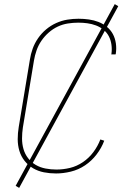

<svg xmlns="http://www.w3.org/2000/svg" viewBox="-20 -834 640 932"><path d="M252 8Q222 8 193.5 2.5Q165 -3 141 -17Q117 -31 99.5 -53Q82 -75 74 -102Q66 -129 66 -158.5Q66 -188 71 -218L125 -544Q129 -571 138.5 -597.5Q148 -624 164.5 -648Q181 -672 203.5 -691Q226 -710 252.5 -722Q279 -734 306.5 -738.5Q334 -743 361 -743Q387 -743 411.5 -739.5Q436 -736 458 -727.5Q480 -719 498.5 -704Q517 -689 528 -668.5Q539 -648 542.5 -623Q546 -598 542 -573L541 -570H520L521 -573Q524 -595 521 -617Q518 -639 508.5 -657.5Q499 -676 482.5 -689.5Q466 -703 446 -710.5Q426 -718 404.5 -721Q383 -724 360 -724Q335 -724 309.5 -720Q284 -716 260.5 -705Q237 -694 216.5 -676Q196 -658 181 -636Q166 -614 157.5 -589.5Q149 -565 145 -541L91 -215Q87 -188 87 -161.5Q87 -135 94 -110.5Q101 -86 116.5 -66Q132 -46 153.5 -33.5Q175 -21 201 -16Q227 -11 254 -11Q287 -11 320 -19Q353 -27 382.5 -47Q412 -67 433.5 -96Q455 -125 467 -157L486 -151Q473 -116 449 -84.5Q425 -53 393 -31.5Q361 -10 324 -1Q287 8 252 8ZM73 78 56 68 537 -814 554 -804Z"/></svg>

Font: Iosevka Aile Thin
Style: Italic
Weight: 100
Italic angle: -9°
Designer: Belleve Invis
Foundry: Belleve Invis
Version: Version 31.1.0; ttfautohint (v1.8.4)